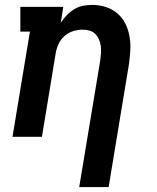

<svg xmlns="http://www.w3.org/2000/svg" viewBox="-20 -558 640 783"><path d="M303 205 389 -313Q391 -328 392 -342.5Q393 -357 391 -371Q389 -385 383.5 -397.5Q378 -410 368.5 -419.5Q359 -429 345.5 -433Q332 -437 317 -437Q297 -437 278 -431Q259 -425 243 -411Q227 -397 218.5 -378Q210 -359 207 -340L151 0H31L102 -429H63V-530H238L228 -465Q238 -481 252 -495.5Q266 -510 283 -520.5Q300 -531 319 -534.5Q338 -538 356 -538Q385 -538 411.5 -529.5Q438 -521 458.5 -503.5Q479 -486 491 -462Q503 -438 508 -410.5Q513 -383 511.5 -354.5Q510 -326 506 -297L423 205Z"/></svg>

Font: Iosevka Slab Extended
Style: Bold Italic
Weight: 700
Width: 7
Italic angle: -9°
Monospace: yes
Designer: Belleve Invis
Foundry: Belleve Invis
Version: Version 11.1.0; ttfautohint (v1.8.3)